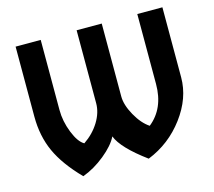

<svg xmlns="http://www.w3.org/2000/svg" viewBox="-106 -869 1128 1012"><g transform="rotate(-15 458.0 -363.0)"><path d="M60 -739H197V-357Q197 -295 221.5 -233Q246 -171 278 -153Q331 -189 362 -239.5Q393 -290 393 -341V-739H530V-341Q530 -295 562 -237.5Q594 -180 635 -153Q724 -224 724 -357V-739H861V-357Q861 -244 783 -139.5Q705 -35 585 13Q456 -82 430 -150Q408 -105 349.5 -57.5Q291 -10 228 13Q138 -79 99 -165Q60 -251 60 -357Z"/></g></svg>

Font: Involve
Style: Bold
Weight: 700
Designer: Stefan Peev
Foundry: Context Ltd.
Version: Version 1.001